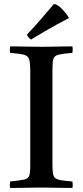

<svg xmlns="http://www.w3.org/2000/svg" viewBox="-20 -931 410 952"><path d="M240 -589V-124Q240 -93 242 -75Q244 -57 253 -49Q262 -41 282 -37.5Q302 -34 339 -31Q342 -15 339 1Q319 1 290 0.5Q261 0 232.5 -0.5Q204 -1 185 -1Q166 -1 137.5 -0.5Q109 0 80.5 0.5Q52 1 30 1Q27 -14 30 -31Q78 -36 99 -40.5Q120 -45 125 -60Q130 -75 130 -111V-576Q130 -618 125 -636Q120 -654 99 -659.5Q78 -665 30 -669Q28 -684 30 -701Q51 -701 80.5 -700.5Q110 -700 139 -699.5Q168 -699 187 -699Q206 -699 234 -699.5Q262 -700 291 -700.5Q320 -701 339 -701Q342 -686 339 -669Q292 -665 271 -660Q250 -655 245 -640Q240 -625 240 -589ZM321 -844V-841Q299 -830 265.5 -811.5Q232 -793 196.5 -772.5Q161 -752 134 -735Q123 -741 113 -759Q147 -794 183 -836Q219 -878 247 -911Q263 -911 284.5 -889.5Q306 -868 321 -844Z"/></svg>

Font: Tiro Gurmukhi
Style: Regular
Weight: 400
Designer: Gurmukhi: John Hudson & Fiona Ross. Latin: John Hudson.
Foundry: Tiro Typeworks Ltd.
Version: Version 1.52